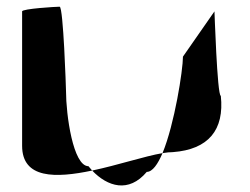

<svg xmlns="http://www.w3.org/2000/svg" viewBox="-20 -728 746 573"><path d="M46 -293C46 -194 146 -196 255 -219C251 -223 248 -228 244 -232C198 -232 177 -386 177 -456C177 -463 169 -708 158 -708C148 -708 46 -702 46 -694ZM255 -219C301 -171 364 -151 418 -215C435 -215 451 -238 465 -271C412 -262 331 -235 255 -219ZM465 -271C477 -273 487 -274 496 -274C602 -282 650 -340 639 -442C628 -442 620 -702 620 -694L526 -559C526 -519 501 -358 465 -271Z"/></svg>

Font: Ampere
Style: Regular
Weight: 400
Version: Version 1